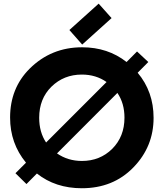

<svg xmlns="http://www.w3.org/2000/svg" viewBox="-20 -1001 879 1031"><path d="M509.8 -981.4 579.1 -903.8 421.4 -761.7 352.5 -839.8ZM419.4 9.8Q277.8 9.8 178.2 -69.3L122.1 -12.7L63 -70.8L119.6 -127.4Q34.2 -231 34.2 -369.6Q34.2 -527.3 138.7 -631.8Q254.4 -747.1 420.9 -747.1Q559.1 -747.1 659.7 -668L715.8 -724.6L776.4 -668L719.2 -610.4Q804.7 -508.8 804.7 -368.2Q804.7 -212.9 695.8 -101.6Q587.4 9.8 419.4 9.8ZM419.9 -136.7Q516.6 -136.7 582.5 -201.7Q648.4 -267.6 648.4 -369.1Q648.4 -446.3 610.4 -502L286.1 -177.2Q344.7 -136.7 419.9 -136.7ZM227.5 -235.8 552.2 -560.5Q495.1 -600.6 419.4 -600.6Q322.8 -600.6 256.3 -535.6Q190.4 -470.7 190.4 -368.7Q190.4 -291.5 227.5 -235.8Z"/></svg>

Font: New Shape
Style: Bold
Weight: 700
Designer: Wojciech Kalinowski "wmk69" (wmk69@o2.pl)
Foundry: Wojciech Kalinowski "wmk69" (wmk69@o2.pl)
Version: Version 2.1.1; 2021-05-14